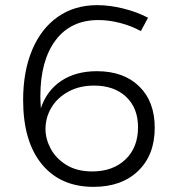

<svg xmlns="http://www.w3.org/2000/svg" viewBox="-20 -723 680 747"><path d="M363 -645Q255 -645 196 -566Q137 -487 137 -348Q137 -334 139 -302Q162 -371 218.5 -408.5Q275 -446 357 -446Q461 -446 521.5 -387Q582 -328 582 -226Q582 -120 517.5 -58Q453 4 344 4Q215 4 142.5 -84.5Q70 -173 70 -334Q70 -445 105 -528.5Q140 -612 205 -657.5Q270 -703 358 -703Q406 -703 459 -690Q512 -677 556 -654L528 -602Q492 -622 448 -633.5Q404 -645 363 -645ZM157 -221Q157 -183 177 -145Q197 -107 238 -81.5Q279 -56 339 -56Q419 -56 468 -102.5Q517 -149 517 -228Q517 -303 470.5 -346.5Q424 -390 346 -390Q289 -390 246 -366.5Q203 -343 180 -304.5Q157 -266 157 -221Z"/></svg>

Font: TypoPRO Montserrat
Style: Regular
Weight: 300
Designer: Julieta Ulanovsky
Foundry: Julieta Ulanovsky
Version: Version 6.001